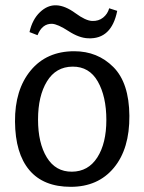

<svg xmlns="http://www.w3.org/2000/svg" viewBox="-20 -707 558 742"><path d="M125 -571 94 -583Q105 -632 134.5 -660Q164 -688 198 -686.5Q232 -685 271.5 -656Q311 -627 336 -626Q361 -625 378.5 -639Q396 -653 402 -675L433 -665Q411 -555 321 -559Q286 -560 244.5 -587Q203 -614 181 -615Q143 -616 125 -571ZM161.5 -392.5Q127 -336 127 -245Q127 -154 161 -98.5Q195 -43 258 -43.5Q321 -44 356 -98.5Q391 -153 391 -243.5Q391 -334 358 -392Q325 -450 260.5 -449.5Q196 -449 161.5 -392.5ZM267 -509Q357 -509 418 -448Q479 -387 480 -259.5Q481 -132 420 -58.5Q359 15 253.5 15Q148 15 93.5 -49.5Q39 -114 38 -237Q37 -360 98.5 -434.5Q160 -509 267 -509Z"/></svg>

Font: Karma Medium
Style: Regular
Weight: 500
Designer: Joana Correia
Foundry: Indian Type Foundry
Version: Version 1.202;PS 1.0;hotconv 1.0.78;makeotf.lib2.5.61930; tt